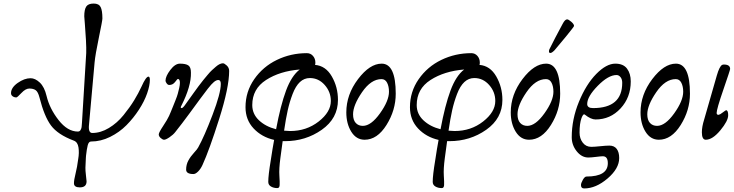

<svg xmlns="http://www.w3.org/2000/svg" viewBox="-20 -772 4127 1080"><path d="M823 -323Q823 -291 807.5 -246.5Q792 -202 761.5 -155Q731 -108 691.5 -68Q652 -28 599.5 -2Q547 24 492 24Q479 24 473.5 45Q468 66 464 103Q463 112 463 116Q461 158 460.5 171.5Q460 185 463.5 215Q467 245 467 248Q467 282 429 282Q396 282 396 259Q396 240 405 204.5Q414 169 420 122Q426 88 421.5 57.5Q417 27 395 19Q305 -15 267 -66Q229 -117 202 -224Q194 -255 181 -264.5Q168 -274 145 -274Q124 -274 100.5 -249Q77 -224 72 -224Q60 -224 51 -230.5Q42 -237 42 -248Q42 -279 79.5 -305.5Q117 -332 152 -332Q178 -332 204 -307.5Q230 -283 242 -232Q259 -161 309.5 -96.5Q360 -32 418 -32Q428 -32 433 -40.5Q438 -49 439 -57Q440 -65 441 -81L465 -474Q466 -499 463.5 -546.5Q461 -594 457.5 -635Q454 -676 454 -680Q454 -718 465 -735Q476 -752 507 -752Q536 -752 546 -732.5Q556 -713 556 -668Q556 -656 536 -560Q516 -464 512 -420L481 -74Q475 -24 499 -24Q546 -24 592.5 -52Q639 -80 675 -124.5Q711 -169 735 -208.5Q759 -248 776 -285Q801 -341 815 -341Q823 -341 823 -323Z M992 -306Q992 -328 980 -328Q978 -328 965 -311Q952 -294 932 -294Q924 -294 917.5 -303Q911 -312 911 -318Q911 -343 938 -378.5Q965 -414 992 -414Q1025 -414 1039.5 -404Q1054 -394 1054 -364Q1056 -287 1000 -177Q993 -165 1001 -164Q1007 -163 1019 -179Q1026 -189 1044 -214Q1062 -239 1070.5 -251Q1079 -263 1096 -286Q1113 -309 1123 -321Q1133 -333 1147.5 -350.5Q1162 -368 1172.5 -377.5Q1183 -387 1194.5 -397Q1206 -407 1216 -411.5Q1226 -416 1234 -416Q1242 -416 1255.5 -403.5Q1269 -391 1269 -373Q1269 -280 1213 -103.5Q1157 73 1119 156Q1109 178 1094.5 192.5Q1080 207 1068 207Q1027 207 1027 182Q1027 154 1039.5 131Q1052 108 1071 87.5Q1090 67 1095 57Q1129 -4 1175.5 -126Q1222 -248 1222 -300Q1222 -322 1208 -322Q1197 -322 1183.5 -311Q1170 -300 1149 -273Q1128 -246 1106 -216Q1084 -186 1044 -131.5Q1004 -77 965 -28Q954 -14 933.5 0Q913 14 903 14Q895 14 884 4.5Q873 -5 873 -16Q873 -26 897.5 -63Q922 -100 931 -120Q933 -124 941.5 -144.5Q950 -165 954.5 -176.5Q959 -188 967.5 -209Q976 -230 980 -244.5Q984 -259 988 -276.5Q992 -294 992 -306Z M1533 -45Q1558 -179 1589 -262.5Q1620 -346 1666 -381Q1554 -372 1476.5 -322Q1399 -272 1399 -181Q1399 -131 1436.5 -95.5Q1474 -60 1533 -45ZM1578 -37Q1600 -35 1612 -35Q1704 -35 1772.5 -88.5Q1841 -142 1841 -204Q1841 -255 1806.5 -294Q1772 -333 1723 -333Q1691 -333 1667 -310.5Q1643 -288 1626 -243.5Q1609 -199 1598.5 -152Q1588 -105 1578 -37ZM1881 -210Q1881 -106 1790 -42Q1699 22 1583 22H1570Q1568 38 1563.5 70Q1559 102 1557 118Q1549 178 1551.5 215.5Q1554 253 1553 269.5Q1552 286 1540 286Q1519 286 1504 277Q1489 268 1489 251Q1489 214 1503 130Q1506 107 1513 66Q1520 25 1522 15Q1452 -1 1406.5 -49.5Q1361 -98 1361 -169Q1361 -256 1410 -326.5Q1459 -397 1537.5 -435Q1616 -473 1706 -473Q1727 -473 1740.5 -457.5Q1754 -442 1754 -420Q1754 -411 1752 -407Q1812 -402 1846.5 -342Q1881 -282 1881 -210Z M2168 -256Q2168 -286 2157.5 -306.5Q2147 -327 2126 -327Q2067 -327 2016.5 -253.5Q1966 -180 1966 -129Q1966 -97 1981 -80.5Q1996 -64 2021 -64Q2067 -64 2117.5 -134.5Q2168 -205 2168 -256ZM2206 -245Q2206 -152 2154 -69Q2102 14 2031 14Q1984 14 1956 -31Q1928 -76 1928 -140Q1928 -240 1994 -327Q2060 -414 2127 -414Q2206 -414 2206 -245Z M2458 -45Q2483 -179 2514 -262.5Q2545 -346 2591 -381Q2479 -372 2401.5 -322Q2324 -272 2324 -181Q2324 -131 2361.5 -95.5Q2399 -60 2458 -45ZM2503 -37Q2525 -35 2537 -35Q2629 -35 2697.5 -88.5Q2766 -142 2766 -204Q2766 -255 2731.5 -294Q2697 -333 2648 -333Q2616 -333 2592 -310.5Q2568 -288 2551 -243.5Q2534 -199 2523.5 -152Q2513 -105 2503 -37ZM2806 -210Q2806 -106 2715 -42Q2624 22 2508 22H2495Q2493 38 2488.5 70Q2484 102 2482 118Q2474 178 2476.5 215.5Q2479 253 2478 269.5Q2477 286 2465 286Q2444 286 2429 277Q2414 268 2414 251Q2414 214 2428 130Q2431 107 2438 66Q2445 25 2447 15Q2377 -1 2331.5 -49.5Q2286 -98 2286 -169Q2286 -256 2335 -326.5Q2384 -397 2462.5 -435Q2541 -473 2631 -473Q2652 -473 2665.5 -457.5Q2679 -442 2679 -420Q2679 -411 2677 -407Q2737 -402 2771.5 -342Q2806 -282 2806 -210Z M3099 -489Q3084 -474 3076 -474Q3068 -474 3068 -482Q3068 -490 3070 -494Q3099 -553 3145 -638Q3158 -663 3170 -663Q3178 -663 3193.5 -649.5Q3209 -636 3209 -626Q3209 -622 3164.5 -567.5Q3120 -513 3099 -489ZM3093 -256Q3093 -286 3082.5 -306.5Q3072 -327 3051 -327Q2992 -327 2941.5 -253.5Q2891 -180 2891 -129Q2891 -97 2906 -80.5Q2921 -64 2946 -64Q2992 -64 3042.5 -134.5Q3093 -205 3093 -256ZM3131 -245Q3131 -152 3079 -69Q3027 14 2956 14Q2909 14 2881 -31Q2853 -76 2853 -140Q2853 -240 2919 -327Q2985 -414 3052 -414Q3131 -414 3131 -245Z M3480 -306Q3480 -326 3470.5 -338Q3461 -350 3448 -350Q3402 -350 3342.5 -289.5Q3283 -229 3283 -187Q3283 -164 3316 -164Q3480 -164 3480 -306ZM3528 -314Q3528 -224 3470.5 -162Q3413 -100 3330 -100Q3304 -100 3270 -127Q3261 -135 3251 -108Q3240 -78 3240 -26Q3240 7 3258 30.5Q3276 54 3306 54Q3323 54 3356 50.5Q3389 47 3408 47Q3435 47 3449 65.5Q3463 84 3463 117Q3463 176 3397.5 232Q3332 288 3266 288Q3248 288 3248 269Q3248 258 3258.5 239.5Q3269 221 3279 221Q3399 221 3399 146Q3399 107 3371 107Q3360 107 3332.5 110.5Q3305 114 3289 114Q3252 114 3224 79Q3196 44 3196 0Q3196 -101 3236.5 -199.5Q3277 -298 3334 -356Q3391 -414 3441 -414Q3486 -414 3507 -386Q3528 -358 3528 -314Z M3823 -256Q3823 -286 3812.5 -306.5Q3802 -327 3781 -327Q3722 -327 3671.5 -253.5Q3621 -180 3621 -129Q3621 -97 3636 -80.5Q3651 -64 3676 -64Q3722 -64 3772.5 -134.5Q3823 -205 3823 -256ZM3861 -245Q3861 -152 3809 -69Q3757 14 3686 14Q3639 14 3611 -31Q3583 -76 3583 -140Q3583 -240 3649 -327Q3715 -414 3782 -414Q3861 -414 3861 -245Z M4076 -124Q4076 -92 4032 -39Q3988 14 3950 14Q3928 14 3928 -28Q3928 -59 3941 -100L4012 -347Q4027 -399 4042 -407Q4047 -409 4052 -409Q4087 -409 4087 -384Q4087 -378 4049 -268Q4011 -158 4011 -136Q4011 -130 4016 -127Q4021 -124 4032 -130Q4038 -134 4045.5 -139.5Q4053 -145 4058 -148.5Q4063 -152 4064 -152Q4076 -152 4076 -124Z"/></svg>

Font: EB Garamond 12
Style: Italic
Weight: 400
Italic angle: -17°
Version: Version 0.016; ttfautohint (v1.8.4)